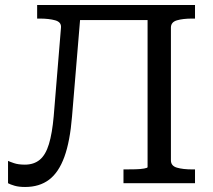

<svg xmlns="http://www.w3.org/2000/svg" viewBox="-20 -730 849 765"><path d="M239 -710H629V-650H239ZM472 0V-55H481Q500 -55 520 -55.5Q540 -56 554 -58.5Q568 -61 568 -64V-710H757V-656H746Q709 -656 685 -649Q661 -642 661 -620V-91Q661 -69 685 -62Q709 -55 746 -55H757V0ZM194 -267 223 -620Q225 -642 200 -649Q175 -656 138 -656H128V-710H304L267 -266Q259 -167 236.5 -105Q214 -43 175.5 -14Q137 15 80 15Q55 15 38 10Q21 5 12 0V-89Q18 -86 35.5 -80Q53 -74 79 -74Q115 -74 138.5 -93.5Q162 -113 175 -156Q188 -199 194 -267Z"/></svg>

Font: Roboto Serif
Style: Regular
Weight: 400
Designer: Greg Gazdowicz
Foundry: Commercial Type
Version: Version 1.008